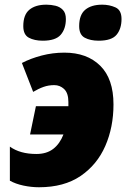

<svg xmlns="http://www.w3.org/2000/svg" viewBox="-20 -787 544 817"><path d="M146 9.8Q113.3 9.8 79.8 2.7Q46.4 -4.4 22 -18.1V-163.1Q65.4 -131.8 134.8 -131.8Q178.2 -131.8 206.3 -153.3Q234.4 -174.8 250 -214.8H107.9L132.8 -335H271V-353Q271 -390.6 253.2 -407.7Q235.4 -424.8 210.9 -424.8Q186.5 -424.8 165.3 -417.2Q144 -409.7 121.1 -396L73.2 -519Q110.8 -538.6 157.7 -550.8Q204.6 -563 253.9 -563Q350.1 -563 406.5 -507.3Q462.9 -451.7 462.9 -342.8Q462.9 -245.6 428 -165.8Q393.1 -85.9 322.8 -38.1Q252.4 9.8 146 9.8ZM399.9 -613.8Q364.3 -613.8 340.6 -626.5Q316.9 -639.2 316.9 -675.8Q316.9 -724.1 342.8 -745.6Q368.7 -767.1 415 -767.1Q445.3 -767.1 471.2 -755.6Q497.1 -744.1 497.1 -706.1Q497.1 -664.6 476.1 -639.2Q455.1 -613.8 399.9 -613.8ZM162.1 -613.8Q126.5 -613.8 102.8 -626.5Q79.1 -639.2 79.1 -675.8Q79.1 -724.1 105 -745.6Q130.9 -767.1 177.2 -767.1Q197.3 -767.1 216.3 -762.5Q235.4 -757.8 247.8 -744.6Q260.3 -731.4 260.3 -706.1Q260.3 -664.6 238.5 -639.2Q216.8 -613.8 162.1 -613.8Z"/></svg>

Font: Open Sans ExtraBold
Style: Italic
Weight: 800
Italic angle: -12°
Designer: Monotype Design Team
Foundry: Monotype Imaging Inc.
Version: Version 3.000; ttfautohint (v1.8.4)